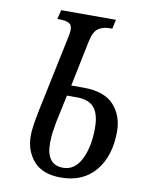

<svg xmlns="http://www.w3.org/2000/svg" viewBox="-82 -774 649 843"><g transform="rotate(10 242.0 -352.0)"><path d="M86 -149Q86 -186 103 -267L173 -601Q178 -623 178 -635Q178 -658 164 -665.5Q150 -673 122 -673H112L122 -714H366L357 -673H346Q315 -673 294.5 -658.5Q274 -644 265 -600L223 -396H276Q371 -396 413.5 -349Q456 -302 456 -232Q456 -122 401 -56Q346 10 247 10Q166 10 126 -35.5Q86 -81 86 -149ZM358 -229Q358 -292 333.5 -320.5Q309 -349 258 -349H212L186 -227Q185 -219 180 -191Q175 -163 175 -131Q175 -34 250 -34Q302 -34 330 -90Q358 -146 358 -229Z"/></g></svg>

Font: Noto Serif Cond
Style: Italic
Weight: 400
Width: 3
Italic angle: -12°
Designer: Monotype Design Team
Foundry: Monotype Imaging Inc.
Version: Version 1.001